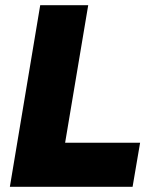

<svg xmlns="http://www.w3.org/2000/svg" viewBox="-20 -720 593 740"><path d="M135 -700H320L231 -170H520L491 0H18Z"/></svg>

Font: Oak Sans Black
Style: Italic
Weight: 900
Italic angle: -9.5°
Foundry: Erik Kennedy, Walven
Version: Version 1.000